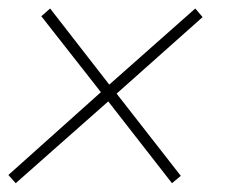

<svg xmlns="http://www.w3.org/2000/svg" viewBox="-21 -426 544 447"><path d="M-1.5 -18.6 213.9 -211.4 75.2 -388.2 95.7 -406.2 233.4 -229 433.6 -406.2 450.7 -386.2 250.5 -208 399.9 -16.6 379.4 0.5 231 -189.9 15.6 0.5Z"/></svg>

Font: TypoPRO Roboto
Style: Italic
Weight: 250
Italic angle: -12°
Designer: Google
Version: Version 2.136; 2016